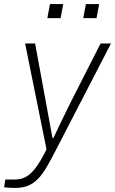

<svg xmlns="http://www.w3.org/2000/svg" viewBox="-51 -739 564 941"><path d="M181 -650H246L259 -719H194ZM357 -650H422L435 -719H370ZM24 182C125 182 160 118 221 0L493 -526H442L293 -233C272 -191 234 -112 211 -63H206C197 -112 183 -191 175 -233L121 -526H72L177 -7C113 123 72 141 16 141H-25L-31 179C-16 181 11 182 24 182Z"/></svg>

Font: Archivo Thin
Style: Italic
Weight: 100
Italic angle: -10°
Designer: Hector Gatti
Foundry: Omnibus-Type
Version: Version 2.001